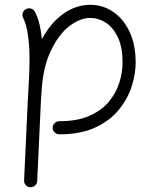

<svg xmlns="http://www.w3.org/2000/svg" viewBox="-20 -536 644 794"><path d="M197.8 -7.3Q197.8 -18.6 205.8 -26.6Q213.9 -34.7 225.1 -34.7Q300.3 -34.7 350.8 -57.4Q401.4 -80.1 431.2 -116.7Q460.9 -153.3 473.9 -195.6Q486.8 -237.8 486.8 -277.3Q486.8 -341.3 467.3 -382.1Q447.8 -422.9 417.2 -442.4Q386.7 -461.9 353 -461.9Q310.5 -461.9 265.4 -426.8Q220.2 -391.6 187.7 -320.6Q155.3 -249.5 150.9 -141.1Q150.9 -138.2 150.4 -135.7Q149.9 -127 149.4 -122.1L133.8 212.9Q133.3 224.1 124.8 231.4Q116.2 238.8 105 238.3Q93.8 237.8 86.4 229.5Q79.1 221.2 79.6 210L95.2 -125Q98.1 -172.4 100.1 -214.8Q102.1 -257.3 102.1 -294.4Q102.1 -345.2 95.7 -390.1Q89.4 -435.1 75.7 -461.9Q70.8 -472.2 74.2 -482.9Q77.6 -493.7 87.9 -498.5Q98.1 -503.9 109.1 -500.2Q120.1 -496.6 125 -486.3Q136.7 -462.9 143.6 -434.3Q150.4 -405.8 153.3 -374Q189.5 -441.9 241.9 -479Q294.4 -516.1 353 -516.1Q405.3 -516.1 448 -487.1Q490.7 -458 515.9 -404.5Q541 -351.1 541 -277.3Q541 -230 524.4 -178.2Q507.8 -126.5 470.9 -81.5Q434.1 -36.6 373.5 -8.5Q313 19.5 225.1 19.5Q213.9 19.5 205.8 11.7Q197.8 3.9 197.8 -7.3Z"/></svg>

Font: Mikhak Light
Style: Regular
Weight: 300
Designer: Amin Abedi
Version: Version 3.3